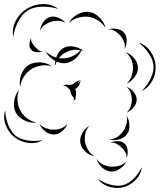

<svg xmlns="http://www.w3.org/2000/svg" viewBox="-58 -627 788 948"><path d="M8 -445Q-1 -485 19.5 -524Q40 -563 75 -584Q110 -606 153.5 -607Q197 -608 230 -583Q191 -595 149.5 -594Q108 -593 80 -576Q52 -559 32.5 -522Q13 -485 8 -445ZM282 -514Q295 -539 324 -555.5Q353 -572 382 -568Q410 -564 433.5 -540.5Q457 -517 463 -489Q448 -513 424.5 -527Q401 -541 378 -544Q356 -547 329.5 -540Q303 -533 282 -514ZM140 -475Q141 -496 154.5 -516.5Q168 -537 188 -543Q208 -549 231 -539Q254 -529 266 -513Q249 -524 230 -524.5Q211 -525 195 -520Q179 -515 163.5 -504.5Q148 -494 140 -475ZM477 -482Q496 -488 519.5 -484Q543 -480 555 -465Q568 -450 567.5 -426Q567 -402 557 -385Q561 -405 554 -421.5Q547 -438 537 -450Q527 -462 512 -472Q497 -482 477 -482ZM153 -373Q140 -368 122 -369.5Q104 -371 95 -382Q86 -392 87.5 -410Q89 -428 96 -440Q94 -426 100 -416Q106 -406 113 -397Q121 -389 130 -381Q139 -373 153 -373ZM626 -417Q662 -406 685 -373Q708 -340 710 -303Q713 -265 694.5 -229.5Q676 -194 642 -178Q669 -205 685.5 -238.5Q702 -272 700 -302Q698 -332 677 -363Q656 -394 626 -417ZM214 -302Q213 -314 215 -326Q182 -343 168 -373Q190 -352 219 -343Q225 -359 234.5 -371.5Q244 -384 257 -391Q276 -401 300 -398Q324 -395 343 -383Q346 -386 348 -389Q347 -385 345 -381Q350 -378 354 -374Q349 -376 344 -378Q334 -354 312 -336Q290 -318 264 -315Q244 -313 222 -323Q217 -313 214 -302ZM268 -369Q247 -359 233 -340Q248 -338 262 -339Q282 -341 303 -351Q324 -361 340 -379Q320 -383 301.5 -380Q283 -377 268 -369ZM561 -370Q585 -362 603.5 -340.5Q622 -319 623 -294Q624 -270 607 -247Q590 -224 567 -214Q585 -231 592 -252.5Q599 -274 599 -293Q598 -313 589.5 -334Q581 -355 561 -370ZM42 -198Q35 -227 47 -258.5Q59 -290 83 -306Q108 -321 141.5 -319Q175 -317 199 -299Q170 -308 143 -303Q116 -298 96 -285Q77 -273 61 -250Q45 -227 42 -198ZM252 -206Q260 -208 271 -207Q268 -210 267 -213Q275 -207 283.5 -207.5Q292 -208 300 -210Q317 -227 341 -231Q331 -226 325 -216Q336 -221 341 -231Q339 -219 331.5 -205.5Q324 -192 313 -188Q313 -188 313 -187Q318 -179 318 -166.5Q318 -154 314 -143Q316 -137 320 -132Q316 -135 312 -138Q309 -132 305 -126Q308 -135 306 -144Q290 -161 289 -181Q282 -190 273.5 -197Q265 -204 252 -206ZM567 -198Q586 -192 601.5 -173.5Q617 -155 617 -135Q617 -115 601.5 -96.5Q586 -78 567 -71Q582 -84 587.5 -101.5Q593 -119 593 -135Q593 -151 587.5 -168Q582 -185 567 -198ZM122 -22Q94 -18 64 -32Q34 -46 20 -71Q7 -96 12 -128.5Q17 -161 36 -183Q26 -156 28.5 -129.5Q31 -103 42 -82Q52 -62 73 -45Q94 -28 122 -22ZM152 65Q120 84 81 78.5Q42 73 13 50Q-16 27 -30 -10Q-44 -47 -32 -82Q-31 -45 -17.5 -10.5Q-4 24 19 43Q42 61 78.5 66.5Q115 72 152 65ZM567 -55Q580 -36 581 -9Q582 18 569 36Q555 55 529 61.5Q503 68 481 62Q504 61 521.5 49Q539 37 549 22Q560 8 566 -12.5Q572 -33 567 -55ZM275 -16Q268 5 248 21.5Q228 38 206 37Q184 37 164 20.5Q144 4 137 -16Q151 0 170 6.5Q189 13 206 13Q223 14 242 7.5Q261 1 275 -16ZM409 145Q385 141 364 122Q343 103 339 80Q334 56 348 31Q362 6 383 -6Q367 12 363 34Q359 56 362 75Q366 94 377 113.5Q388 133 409 145ZM486 78Q501 70 522.5 70Q544 70 557 82Q570 94 572 115.5Q574 137 567 153Q568 136 559.5 122.5Q551 109 541 100Q530 90 516.5 82.5Q503 75 486 78ZM567 169Q557 190 534.5 206Q512 222 489 220Q465 218 445 199Q425 180 419 158Q432 177 452 186Q472 195 490 196Q509 197 530 191.5Q551 186 567 169ZM642 198Q639 233 612.5 260.5Q586 288 552 297Q518 306 481.5 295Q445 284 425 255Q454 276 488 285Q522 294 549 287Q577 280 602 255Q627 230 642 198Z"/></svg>

Font: Rubik Puddles
Style: Regular
Weight: 400
Designer: Hubert and Fischer, NaN
Foundry: Hubert and Fischer, NaN
Version: Version 2.200